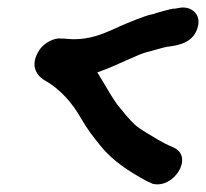

<svg xmlns="http://www.w3.org/2000/svg" viewBox="-20 -476 546 509"><path d="M81 -338C55 -292 89 -268 100 -262C141 -239 173 -201 195 -162C211 -134 228 -112 246 -90C278 -50 321 -22 367 3C372 6 379 8 384 11C441 26 495 -61 440 -85L429 -90C422 -93 412 -98 400 -105C376 -120 352 -132 337 -146C321 -161 306 -180 290 -200C274 -222 257 -254 238 -284C267 -294 299 -309 324 -320C340 -327 359 -336 374 -339C380 -340 407 -349 423 -352C459 -356 495 -365 505 -407C512 -437 490 -458 461 -456C454 -455 440 -452 439 -453C431 -452 395 -442 387 -439C371 -436 354 -429 343 -425C328 -419 300 -408 282 -399C250 -385 219 -372 176 -372C164 -372 154 -374 137 -374H134C114 -372 91 -357 81 -338Z"/></svg>

Font: Stray Cat
Style: ExBlkCnObl
Weight: 1000
Version: Version 1.0